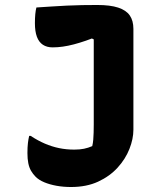

<svg xmlns="http://www.w3.org/2000/svg" viewBox="-20 -730 640 770"><path d="M278 -130Q300 -130 317 -133.5Q334 -137 350 -144Q353 -157 354 -170Q355 -183 355.5 -198Q356 -213 356 -230Q356 -271 356 -313.5Q356 -356 356 -401.5Q356 -447 356 -497Q356 -547 356 -603L383 -559L325 -587L379 -588Q351 -576 325 -567Q299 -558 276 -552Q253 -546 232 -543Q211 -540 191 -540Q168 -540 152 -550.5Q136 -561 128 -582.5Q120 -604 120 -637Q120 -657 121.5 -673Q123 -689 126 -700Q157 -702 187.5 -704Q218 -706 248.5 -707.5Q279 -709 309.5 -709.5Q340 -710 370 -710Q422 -710 454 -699.5Q486 -689 500.5 -668Q515 -647 515 -614Q515 -572 515 -524.5Q515 -477 515 -425.5Q515 -374 515 -319.5Q515 -265 515 -210Q515 -173 499 -132.5Q483 -92 451.5 -57.5Q420 -23 373.5 -1.5Q327 20 265 20Q234 20 206.5 15Q179 10 157.5 1Q136 -8 123 -21Q112 -32 104.5 -45Q97 -58 93.5 -75.5Q90 -93 90 -116Q90 -140 92 -156.5Q94 -173 97 -185H103Q132 -166 160 -154Q188 -142 217 -136Q246 -130 278 -130Z"/></svg>

Font: Recursive Monospace Casual ExtraBold
Style: Regular
Weight: 800
Version: Version 1.047